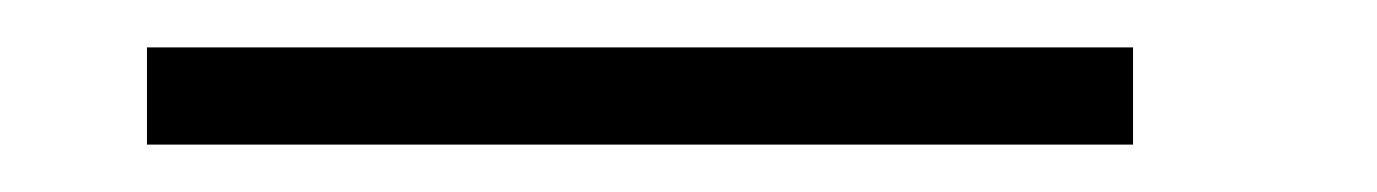

<svg xmlns="http://www.w3.org/2000/svg" viewBox="-20 -478 581 81"><path d="M458 -458V-417H42V-458Z"/></svg>

Font: okolaks
Style: Bold
Weight: 600
Width: 8
Version: Version 000.6.0